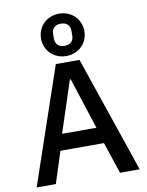

<svg xmlns="http://www.w3.org/2000/svg" viewBox="-104 -1061 870 1134"><g transform="rotate(-10 331.0 -494.0)"><path d="M522 0 459 -189H198L137 0H22L260 -698H402L640 0ZM331 -594H326L225 -286H431ZM330 -734Q303 -734 279 -743.5Q255 -753 237.5 -770Q220 -787 210 -810.5Q200 -834 200 -861Q200 -888 210 -911.5Q220 -935 237.5 -952Q255 -969 279 -978.5Q303 -988 330 -988Q357 -988 381 -978.5Q405 -969 422.5 -952Q440 -935 450 -911.5Q460 -888 460 -861Q460 -834 450 -810.5Q440 -787 422.5 -770Q405 -753 381 -743.5Q357 -734 330 -734ZM330 -795Q356 -795 370.5 -809Q385 -823 385 -848V-875Q385 -900 370.5 -914Q356 -928 330 -928Q304 -928 289.5 -914Q275 -900 275 -875V-848Q275 -823 289.5 -809Q304 -795 330 -795Z"/></g></svg>

Font: IBM Plex Thai Medium
Style: Regular
Weight: 500
Designer: Mike Abbink, Paul van der Laan, Pieter van Rosmalen, Ben Mitchell, Mark Frömberg
Foundry: Bold Monday
Version: Version 1.0